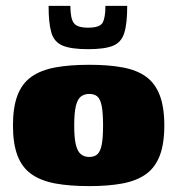

<svg xmlns="http://www.w3.org/2000/svg" viewBox="-20 -625 602 652"><path d="M283 7Q216 7 167.5 -2Q119 -11 87 -33.5Q55 -56 39.5 -96.5Q24 -137 24 -199Q24 -261 39.5 -301.5Q55 -342 87 -364.5Q119 -387 167.5 -396Q216 -405 283 -405Q349 -405 397 -396Q445 -387 476 -364.5Q507 -342 522.5 -301.5Q538 -261 538 -199Q538 -137 522.5 -96.5Q507 -56 475.5 -33.5Q444 -11 396 -2Q348 7 283 7ZM283 -92Q301 -92 311 -101.5Q321 -111 325.5 -134Q330 -157 330 -199Q330 -241 325.5 -264.5Q321 -288 311 -297Q301 -306 283 -306Q266 -306 254.5 -297Q243 -288 237.5 -264.5Q232 -241 232 -199Q232 -157 237.5 -134Q243 -111 254.5 -101.5Q266 -92 283 -92ZM279 -458Q222 -458 193 -470Q164 -482 154.5 -514Q145 -546 145 -605H219Q219 -563 230.5 -547Q242 -531 279 -531Q319 -531 328.5 -548Q338 -565 338 -605H412Q412 -545 402 -513Q392 -481 363.5 -469.5Q335 -458 279 -458Z"/></svg>

Font: Genos Black
Style: Regular
Weight: 900
Designer: Robert E. Leuschke
Foundry: Robert E. Leuschke
Version: Version 1.010